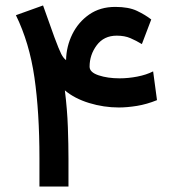

<svg xmlns="http://www.w3.org/2000/svg" viewBox="-20 -681 622 701"><path d="M406.2 -550.8Q359.4 -550.8 333.3 -515.9Q307.1 -481 307.1 -437.5Q307.1 -417 340.1 -406Q373 -395 416.5 -395Q448.7 -395 481.4 -401.4Q514.2 -407.7 539.1 -420.4L553.2 -315.4Q516.1 -300.3 480 -294.4Q443.8 -288.6 413.6 -288.6Q358.9 -288.6 305.4 -304.9Q252 -321.3 216.8 -351.1Q225.6 -280.3 227.8 -216.3Q230 -152.3 230 -102.1V0H124V-103.5Q124 -271.5 105.7 -398.2Q87.4 -524.9 38.1 -625.5L137.2 -661.1L178.7 -544.9Q195.8 -499 203.6 -483.9Q211.4 -468.8 221.2 -461.4Q222.2 -511.7 244.1 -556.2Q266.1 -600.6 305.9 -628.2Q345.7 -655.8 400.9 -655.8Q449.7 -655.8 480 -641.4Q510.3 -627 532.2 -609.9L498 -520Q477.1 -532.7 456.1 -541.7Q435.1 -550.8 406.2 -550.8Z"/></svg>

Font: Vazirmatn UI FD Medium
Style: Regular
Weight: 500
Designer: Saber Rastikerdar
Foundry: Saber Rastikerdar
Version: Version 33.003